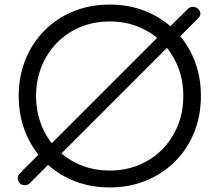

<svg xmlns="http://www.w3.org/2000/svg" viewBox="-20 -811 924 841"><path d="M89 0Q67 0 60 -19Q53 -38 66 -51L159 -144L191 -168L695 -672L723 -693L804 -773Q812 -781 825 -781Q844 -781 854 -764Q864 -747 848 -731L767 -650L741 -631L232 -122L204 -102L110 -8Q102 0 89 0ZM461 10Q374 10 301 -20Q228 -50 174.5 -104Q121 -158 91.5 -231Q62 -304 62 -391Q62 -477 91.5 -550Q121 -623 174.5 -677Q228 -731 301 -761Q374 -791 461 -791Q547 -791 620 -761Q693 -731 747 -677Q801 -623 830.5 -550Q860 -477 860 -391Q860 -304 830.5 -231Q801 -158 747 -104Q693 -50 620 -20Q547 10 461 10ZM461 -64Q530 -64 589 -88.5Q648 -113 691.5 -157.5Q735 -202 759 -261.5Q783 -321 783 -391Q783 -460 759 -519.5Q735 -579 691.5 -623.5Q648 -668 589 -692.5Q530 -717 461 -717Q391 -717 332 -692.5Q273 -668 229.5 -623.5Q186 -579 162 -519.5Q138 -460 138 -391Q138 -321 162 -261.5Q186 -202 229.5 -157.5Q273 -113 332 -88.5Q391 -64 461 -64Z"/></svg>

Font: Comfortaa
Style: Regular
Weight: 400
Designer: Johan Aakerlund
Foundry: Johan Aakerlund
Version: Version 3.104; ttfautohint (v1.8.1.43-b0c9)